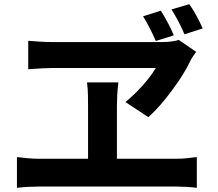

<svg xmlns="http://www.w3.org/2000/svg" viewBox="-20 -881 1040 918"><path d="M749 -830Q766 -803 783 -771Q800 -739 811 -712L725 -685Q712 -715 697 -744.5Q682 -774 664 -803ZM885 -861Q903 -836 920 -804.5Q937 -773 949 -745L862 -717Q849 -748 833.5 -777.5Q818 -807 800 -836ZM918 -633Q910 -622 903 -612Q896 -602 891 -592Q877 -561 854.5 -525Q832 -489 804 -451Q776 -413 747 -379.5Q718 -346 689 -321L580 -393Q612 -420 639 -447.5Q666 -475 688 -503Q710 -531 725 -556Q708 -556 670.5 -556Q633 -556 584 -556Q535 -556 481.5 -556Q428 -556 378 -556Q328 -556 290 -556Q252 -556 234 -556Q214 -556 186 -554.5Q158 -553 136.5 -551.5Q115 -550 115 -550V-686Q140 -684 169.5 -682Q199 -680 224 -680Q248 -680 289.5 -680Q331 -680 383 -680Q435 -680 490 -680Q545 -680 597 -680Q649 -680 691 -680Q733 -680 757 -680Q779 -680 798.5 -682.5Q818 -685 835 -690ZM539 -371Q539 -360 539 -336.5Q539 -313 539 -282Q539 -251 539 -218Q539 -185 539 -154Q539 -123 539 -98.5Q539 -74 539 -62H401Q401 -74 401 -98.5Q401 -123 401 -153.5Q401 -184 401 -217Q401 -250 401 -281Q401 -312 401 -336Q401 -360 401 -372Q401 -397 400.5 -426.5Q400 -456 396 -487H546Q542 -455 540.5 -426Q539 -397 539 -371ZM61 -130Q86 -127 112.5 -124.5Q139 -122 163 -122H826Q853 -122 877 -125Q901 -128 921 -130V17Q900 14 871.5 12.5Q843 11 826 11H163Q140 11 113.5 12.5Q87 14 61 17Z"/></svg>

Font: Noto Sans SC Thin
Style: Bold
Weight: 700
Version: Version 2.004-H2;hotconv 1.0.118;makeotfexe 2.5.65603